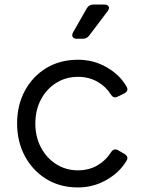

<svg xmlns="http://www.w3.org/2000/svg" viewBox="-20 -810 640 842"><path d="M322 12Q243 12 183 -25Q123 -62 89 -125.5Q55 -189 55 -269Q55 -349 89 -412Q123 -475 183 -511.5Q243 -548 322 -548Q390 -548 447 -515.5Q504 -483 534 -432Q547 -411 524 -400L498 -387Q478 -376 466 -396Q444 -431 406.5 -452Q369 -473 322 -473Q269 -473 226.5 -446.5Q184 -420 159.5 -373.5Q135 -327 135 -268Q135 -210 159.5 -163.5Q184 -117 226.5 -90Q269 -63 322 -63Q369 -63 406 -84Q443 -105 466 -141Q479 -162 498 -151L524 -136Q545 -124 536 -107Q506 -55 448 -21.5Q390 12 322 12ZM317 -640Q303 -640 298.5 -648.5Q294 -657 301 -669L361 -774Q370 -790 390 -790H437Q452 -790 456.5 -781.5Q461 -773 452 -761L371 -654Q361 -640 342 -640Z"/></svg>

Font: Pitagon Sans Text
Style: Regular
Weight: 400
Designer: Travis Tran
Foundry: Pitagon
Version: Version 1.001; ttfautohint (v1.8.4.7-5d5b);gftools[0.9.26]